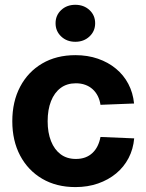

<svg xmlns="http://www.w3.org/2000/svg" viewBox="-20 -761 602 793"><path d="M291.5 11.7Q212.9 11.7 154.3 -22.7Q95.7 -57.1 63.2 -118.4Q30.8 -179.7 30.8 -260.3Q30.8 -341.3 63.2 -402.8Q95.7 -464.4 154.3 -498.8Q212.9 -533.2 291.5 -533.2Q341.8 -533.2 384.3 -518.6Q426.8 -503.9 458.7 -477.5Q490.7 -451.2 510 -414.6Q529.3 -377.9 533.7 -333.5L395 -328.1Q392.1 -348.1 383.8 -364.5Q375.5 -380.9 362.5 -392.6Q349.6 -404.3 332.3 -410.6Q314.9 -417 293.5 -417Q256.3 -417 230.5 -397.7Q204.6 -378.4 190.7 -343.3Q176.8 -308.1 176.8 -260.3Q176.8 -213.4 190.7 -178.2Q204.6 -143.1 230.5 -123.8Q256.3 -104.5 293.5 -104.5Q314.9 -104.5 332 -110.8Q349.1 -117.2 361.8 -129.2Q374.5 -141.1 382.8 -157.7Q391.1 -174.3 395 -195.3L534.2 -189.5Q530.3 -145 511.2 -108.4Q492.2 -71.8 460 -44.9Q427.7 -18.1 385 -3.2Q342.3 11.7 291.5 11.7ZM291 -588.4Q255.9 -588.4 232.7 -610.4Q209.5 -632.3 209.5 -665Q209.5 -697.8 232.7 -719.5Q255.9 -741.2 291 -741.2Q326.2 -741.2 349.6 -719.5Q373 -697.8 373 -665Q373 -632.3 349.6 -610.4Q326.2 -588.4 291 -588.4Z"/></svg>

Font: Inter 28pt
Style: Bold
Weight: 700
Designer: Rasmus Andersson
Foundry: rsms
Version: Version 4.001;git-66647c0bb